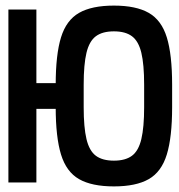

<svg xmlns="http://www.w3.org/2000/svg" viewBox="-20 -652 640 686"><path d="M387 14Q308 14 262.5 -12Q217 -38 198 -100Q179 -162 179 -269V-349Q179 -457 198 -518.5Q217 -580 262.5 -606Q308 -632 387 -632Q466 -632 511.5 -606Q557 -580 576 -518.5Q595 -457 595 -349V-269Q595 -162 576 -100Q557 -38 511.5 -12Q466 14 387 14ZM10 0V-618H110V0ZM56 -263V-355H235V-263ZM387 -78Q428 -78 451.5 -95.5Q475 -113 485 -155Q495 -197 495 -269V-349Q495 -422 485 -463.5Q475 -505 451.5 -522.5Q428 -540 387 -540Q346 -540 322.5 -522.5Q299 -505 289 -463.5Q279 -422 279 -349V-269Q279 -197 289 -155Q299 -113 322.5 -95.5Q346 -78 387 -78Z"/></svg>

Font: Victor Mono Thin
Style: Regular
Weight: 100
Monospace: yes
Designer: Rune Bjørnerås
Version: Version 1.561;gftools[0.9.30]